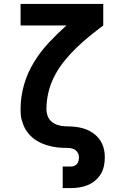

<svg xmlns="http://www.w3.org/2000/svg" viewBox="-20 -755 640 980"><path d="M300 205V95H342Q351 95 359.5 91.5Q368 88 373.5 81Q379 74 381 65Q383 56 383 47Q383 34 375 22Q367 10 354 5Q341 0 327 0Q313 0 299.5 -0.5Q286 -1 272.5 -2.5Q259 -4 245.5 -7Q232 -10 219 -14Q206 -18 193.5 -23.5Q181 -29 169 -36Q157 -43 146.5 -52Q136 -61 127 -71.5Q118 -82 111 -93.5Q104 -105 99 -118Q94 -131 90.5 -144Q87 -157 86 -171Q85 -185 85 -198Q85 -261 102.5 -322Q120 -383 153 -437Q186 -491 229 -537Q272 -583 319 -625H85V-735H507V-625Q471 -598 436.5 -570Q402 -542 369.5 -510.5Q337 -479 309 -444.5Q281 -410 260 -370.5Q239 -331 228 -287Q217 -243 217 -198Q217 -180 223.5 -162.5Q230 -145 244 -133.5Q258 -122 276 -116.5Q294 -111 312.5 -110.5Q331 -110 349 -109Q367 -108 385 -104.5Q403 -101 420 -94.5Q437 -88 452.5 -77.5Q468 -67 480 -53.5Q492 -40 500 -23.5Q508 -7 511.5 11Q515 29 515 47Q515 70 510.5 92Q506 114 494.5 133Q483 152 466 166.5Q449 181 428.5 189.5Q408 198 386 201.5Q364 205 342 205Z"/></svg>

Font: Iosevka Curly Slab XBdEx
Style: Regular
Weight: 800
Width: 7
Monospace: yes
Designer: Belleve Invis
Foundry: Belleve Invis
Version: Version 11.0.0; ttfautohint (v1.8.3)